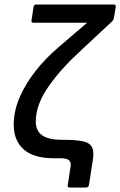

<svg xmlns="http://www.w3.org/2000/svg" viewBox="-20 -703 534 853"><path d="M290 130Q279 130 281 120L293 40Q296 24 291.5 15.5Q287 7 276 3.5Q265 0 247 0H219Q129 0 85 -39.5Q41 -79 41 -149Q41 -210 67.5 -271Q94 -332 139 -389Q184 -446 241 -494L367 -602H129Q118 -602 120 -613L129 -672Q131 -683 140 -683H484Q496 -683 494 -672L486 -622Q485 -618 483 -615Q481 -612 479 -609L344 -483Q301 -444 264 -403.5Q227 -363 198.5 -323Q170 -283 154.5 -243Q139 -203 139 -163Q139 -122 167 -102Q195 -82 255 -82Q312 -82 344.5 -76Q377 -70 388 -50.5Q399 -31 392 11L375 120Q373 130 362 130Z"/></svg>

Font: Sofia Sans SemiBold
Style: Italic
Weight: 600
Italic angle: -9°
Designer: Botio Nikoltchev, Ani Petrova
Foundry: lettersoup
Version: Version 4.100-B